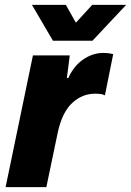

<svg xmlns="http://www.w3.org/2000/svg" viewBox="-20 -767 537 787"><path d="M115 -540H266L254 -447H260Q281 -495 320 -522.5Q359 -550 403 -550Q426 -550 444 -545L410 -376Q399 -383 370 -383Q317 -383 276 -345Q235 -307 217 -225L170 0H3ZM111 -747H250L291 -674L358 -747H497L359 -600H197Z"/></svg>

Font: Mona Sans ExtraBold
Style: Italic
Weight: 800
Italic angle: -11.7°
Designer: Deni Anggara
Foundry: GitHub
Version: Version 2.000